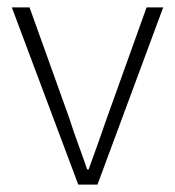

<svg xmlns="http://www.w3.org/2000/svg" viewBox="-20 -500 474 520"><path d="M192 0 12 -480H60L168 -179Q179 -144 192 -109Q205 -74 216 -41H220Q232 -74 244.5 -109Q257 -144 269 -179L377 -480H422L244 0Z"/></svg>

Font: TypoPRO Source Sans Pro
Style: Regular
Weight: 300
Designer: Paul D. Hunt
Foundry: Adobe Systems Incorporated
Version: Version 2.020;PS 2.000;hotconv 1.0.86;makeotf.lib2.5.63406